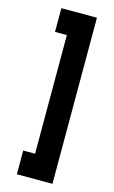

<svg xmlns="http://www.w3.org/2000/svg" viewBox="-128 -709 556 938"><g transform="rotate(15 150.0 -240.0)"><path d="M60 -660H240V180H60V60H120V-540H60Z"/></g></svg>

Font: SOV_raksil
Style: bold
Weight: 700
Version: Version 1.00